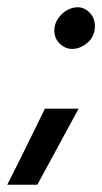

<svg xmlns="http://www.w3.org/2000/svg" viewBox="-50 -388 282 530"><path d="M100 -304Q100 -322 110 -336.5Q120 -351 134.5 -359.5Q149 -368 164 -368Q183 -368 197.5 -353Q212 -338 212 -316Q212 -288 192 -270.5Q172 -253 149 -253Q130 -253 115 -267.5Q100 -282 100 -304ZM167 -88Q138 -35 110 17Q82 69 53 122H-30Q-3 69 22.5 17Q48 -35 74 -88Z"/></svg>

Font: Josefin Sans Medium
Style: Italic
Weight: 500
Italic angle: -7°
Designer: Santiago Orozco
Foundry: Typemade
Version: Version 2.000